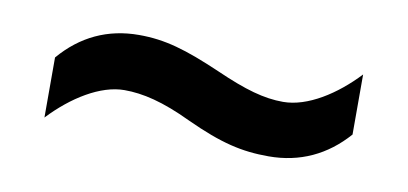

<svg xmlns="http://www.w3.org/2000/svg" viewBox="-31 -491 589 277"><g transform="rotate(10 263.0 -352.5)"><path d="M248 -314C300 -290 331 -283 370 -283C416 -283 454 -301 484 -335V-423C453 -390 413 -364 377 -364C349 -364 321 -372 278 -391C225 -414 194 -423 156 -423C110 -423 72 -405 42 -370V-282C74 -316 114 -341 149 -341C176 -341 206 -334 248 -314Z"/></g></svg>

Font: Noto Sans Thai Looped SemiCondensed Medium
Style: Regular
Weight: 500
Width: 4
Designer: Sasikarn Vongin, Ben Mitchell
Foundry: The Fontpad Ltd
Version: Version 1.001